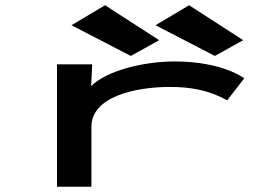

<svg xmlns="http://www.w3.org/2000/svg" viewBox="-20 -710 1040 731"><path d="M478 -497 586 -557 380 -690 252 -614ZM798 -497 906 -557 700 -690 572 -614ZM197 1H328V-227C328 -342 494 -379 628 -379C708 -379 777 -366 845 -328L910 -412C852 -451 758 -476 645 -476C522 -476 383 -439 327 -382L331 -465H197Z"/></svg>

Font: Inconsolata UltraExpanded
Style: Bold
Weight: 700
Width: 9
Monospace: yes
Designer: Raph Levien, Cyreal, Brenton Simpson
Foundry: Raph Levien, Cyreal, Google
Version: Version 3.100